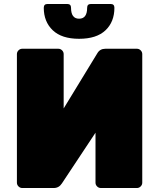

<svg xmlns="http://www.w3.org/2000/svg" viewBox="-20 -945 800 965"><path d="M92 -700H273Q284 -700 292 -692Q300 -684 300 -673V-400L469 -677Q482 -700 510 -700H668Q679 -700 687 -692Q695 -684 695 -673V-27Q695 -16 687 -8Q679 0 668 0H487Q476 0 468 -8Q460 -16 460 -27V-278L291 -23Q276 0 250 0H92Q81 0 73 -8Q65 -16 65 -27V-673Q65 -684 73 -692Q81 -700 92 -700ZM418 -906Q418 -925 437 -925H536Q555 -925 555 -906Q555 -835 510 -792.5Q465 -750 377.5 -750Q290 -750 245 -793Q200 -836 200 -906Q200 -925 219 -925H318Q337 -925 337 -906Q337 -851 377.5 -851Q418 -851 418 -906Z"/></svg>

Font: Rubik One
Style: Regular
Weight: 400
Designer: Hubert and Fischer with Elvire Volk Leonovitch
Foundry: Hubert and Fischer with Elvire Volk Leonovitch
Version: Version 1.001